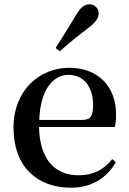

<svg xmlns="http://www.w3.org/2000/svg" viewBox="-20 -859 602 895"><path d="M239 -635 259 -620C296 -653 334 -685 387 -725C424 -752 440 -774 440 -796C440 -823 418 -839 398 -839C373 -839 355 -824 332 -785C296 -724 267 -680 239 -635ZM311 16C406 16 477 -28 520 -103L503 -117C465 -69 417 -42 346 -42C241 -42 165 -110 162 -267H515C519 -284 521 -303 521 -328C521 -449 443 -543 303 -543C165 -543 43 -439 43 -264C43 -81 154 16 311 16ZM163 -300C168 -440 227 -510 299 -510C370 -510 414 -455 414 -369C414 -320 403 -300 364 -300Z"/></svg>

Font: Noto Serif CJK JP SemiBold
Style: Regular
Weight: 600
Designer: Ryoko NISHIZUKA 西塚涼子 (kana & ideographs); Frank Grießhammer (Latin, Greek & Cyrillic); Wenlong ZHANG 张文龙 (bopomofo); San
Foundry: Adobe
Version: Version 2.001;hotconv 1.1.0;makeotfexe 2.6.0